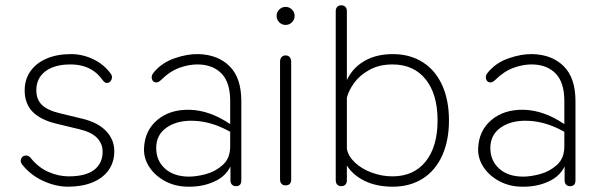

<svg xmlns="http://www.w3.org/2000/svg" viewBox="-20 -696 2253 724"><path d="M64 -75Q55 -86 59.5 -97Q64 -108 75.5 -109.5Q87 -111 96 -100Q125 -64 163 -47.5Q201 -31 239 -31Q303 -31 335 -55.5Q367 -80 367 -124Q367 -154 346 -176Q325 -198 278 -209L195 -229Q132 -244 102.5 -275Q73 -306 73 -355Q73 -396 94.5 -427Q116 -458 155.5 -475Q195 -492 247 -492Q291 -492 331 -473Q371 -454 397 -419Q405 -409 401 -397.5Q397 -386 386.5 -383.5Q376 -381 367 -394Q360 -404 345 -419Q324 -437 299.5 -445Q275 -453 246 -453Q185 -453 151 -427Q117 -401 117 -356Q117 -321 138 -300.5Q159 -280 205 -269L288 -249Q348 -235 379.5 -202.5Q411 -170 411 -126Q411 -85 390 -55Q369 -25 329.5 -8.5Q290 8 236 8Q191 8 143.5 -13.5Q96 -35 64 -75Z M523 -135Q525 -203 573 -243.5Q621 -284 696 -282Q771 -280 848 -228L860 -220L852 -197L837 -205Q774 -238 711.5 -240.5Q649 -243 609 -215.5Q569 -188 569 -138Q569 -90 602.5 -60Q636 -30 693 -30Q721 -30 756.5 -39.5Q792 -49 820 -74Q848 -99 848 -144V-315Q848 -384 816.5 -417.5Q785 -451 730 -453Q694 -454 657 -440.5Q620 -427 588 -395Q576 -383 565.5 -385.5Q555 -388 552.5 -399.5Q550 -411 559 -422Q589 -459 637.5 -476Q686 -493 728 -492Q802 -490 846 -446Q890 -402 890 -315V-16Q890 -5 885 0.5Q880 6 870 6Q860 6 854.5 0Q849 -6 849 -16V-97H860Q845 -41 797.5 -16Q750 9 690 8Q642 8 603.5 -12.5Q565 -33 543.5 -65.5Q522 -98 523 -135Z M1036 -19V-463Q1036 -474 1041.5 -480.5Q1047 -487 1057 -487Q1067 -487 1072.5 -480.5Q1078 -474 1078 -463V-19Q1078 -8 1072.5 -2.5Q1067 3 1057 3Q1047 3 1041.5 -3Q1036 -9 1036 -19ZM1023 -636Q1023 -650 1033 -660Q1043 -670 1057 -670Q1071 -670 1081 -660Q1091 -650 1091 -636Q1091 -622 1081 -612Q1071 -602 1057 -602Q1043 -602 1033 -612Q1023 -622 1023 -636Z M1277 -94H1288V-16Q1288 -6 1282.5 0Q1277 6 1267 6Q1257 6 1251.5 0Q1246 -6 1246 -16V-654Q1246 -664 1251.5 -670Q1257 -676 1267 -676Q1277 -676 1282.5 -670Q1288 -664 1288 -654V-363H1277Q1293 -424 1341.5 -458Q1390 -492 1461 -492Q1526 -492 1574 -461.5Q1622 -431 1647.5 -374.5Q1673 -318 1673 -242Q1673 -166 1647.5 -109.5Q1622 -53 1574 -22.5Q1526 8 1461 8Q1392 8 1343.5 -20Q1295 -48 1277 -94ZM1630 -242Q1630 -341 1585 -397Q1540 -453 1460 -453Q1410 -453 1373 -432.5Q1336 -412 1315.5 -383.5Q1295 -355 1288 -328Q1288 -232 1288 -135Q1293 -107 1318.5 -83Q1344 -59 1382 -45Q1420 -31 1460 -31Q1540 -31 1585 -87Q1630 -143 1630 -242Z M1783 -135Q1785 -203 1833 -243.5Q1881 -284 1956 -282Q2031 -280 2108 -228L2120 -220L2112 -197L2097 -205Q2034 -238 1971.5 -240.5Q1909 -243 1869 -215.5Q1829 -188 1829 -138Q1829 -90 1862.5 -60Q1896 -30 1953 -30Q1981 -30 2016.5 -39.5Q2052 -49 2080 -74Q2108 -99 2108 -144V-315Q2108 -384 2076.5 -417.5Q2045 -451 1990 -453Q1954 -454 1917 -440.5Q1880 -427 1848 -395Q1836 -383 1825.5 -385.5Q1815 -388 1812.5 -399.5Q1810 -411 1819 -422Q1849 -459 1897.5 -476Q1946 -493 1988 -492Q2062 -490 2106 -446Q2150 -402 2150 -315V-16Q2150 -5 2145 0.5Q2140 6 2130 6Q2120 6 2114.5 0Q2109 -6 2109 -16V-97H2120Q2105 -41 2057.5 -16Q2010 9 1950 8Q1902 8 1863.5 -12.5Q1825 -33 1803.5 -65.5Q1782 -98 1783 -135Z"/></svg>

Font: SN Pro Thin
Style: Regular
Weight: 200
Designer: Tobias Whetton
Foundry: Supernotes
Version: Version 1.003;Glyphs 3.3 (3324)